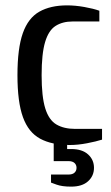

<svg xmlns="http://www.w3.org/2000/svg" viewBox="-20 -530 415 715"><path d="M240 10Q173 10 129.5 -13.5Q86 -37 65.5 -93.5Q45 -150 45 -250Q45 -350 65 -406.5Q85 -463 126.5 -486.5Q168 -510 230 -510Q260 -510 294 -504Q328 -498 350 -490V-450H250Q213 -450 187 -433.5Q161 -417 148 -373.5Q135 -330 135 -250Q135 -170 148.5 -126.5Q162 -83 190 -66.5Q218 -50 260 -50H360V-10Q338 -3 304 3.5Q270 10 240 10ZM245 165Q211 165 190.5 157.5Q170 150 170 150V120H235Q250 120 257.5 113Q265 106 265 95Q265 84 257.5 77Q250 70 235 70H180V-15H230V25H245Q286 25 308 45Q330 65 330 95Q330 125 308 145Q286 165 245 165Z"/></svg>

Font: Cuprum
Style: Regular
Weight: 400
Designer: Jovanny Lemonad
Foundry: Jovanny Lemonad
Version: Version 3.000